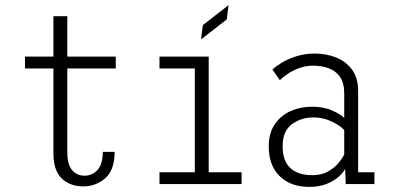

<svg xmlns="http://www.w3.org/2000/svg" viewBox="-20 -722 1540 753"><path d="M189.5 -121V-453.5H78V-500H189.5V-658.5H244V-500H434V-453.5H244V-125.5Q244 -76.5 262.8 -54.8Q281.5 -33 311.5 -33Q341.5 -33 362.2 -55.2Q383 -77.5 383 -126.5H429.5Q429.5 -55 392.8 -23Q356 9 306.5 9Q254.5 9 222 -22.2Q189.5 -53.5 189.5 -121Z M605.5 0V-46.5H744V-453.5H605.5V-500H798.5V-46.5H927.5V0ZM768.5 -567.5 775.5 -623.5 876.5 -702 869.5 -646Z M1192.5 11Q1120 11 1077 -31Q1034 -73 1034 -147.5Q1034 -200.5 1057.8 -235Q1081.5 -269.5 1120 -286.5Q1158.5 -303.5 1203.5 -303.5Q1250.5 -303.5 1284.2 -288Q1318 -272.5 1330 -259.5V-355.5Q1330 -397 1313.2 -420.8Q1296.5 -444.5 1268.8 -454.5Q1241 -464.5 1208.5 -464.5Q1178.5 -464.5 1152.2 -454.5Q1126 -444.5 1106.5 -431Q1087 -417.5 1077.5 -407.5L1048.5 -449Q1060.5 -461 1084.5 -475.8Q1108.5 -490.5 1142 -501.2Q1175.5 -512 1215.5 -512Q1257 -512 1295.8 -497.5Q1334.5 -483 1359.5 -450.5Q1384.5 -418 1384.5 -364V-46.5H1448.5V0H1336L1333.5 -60Q1327 -46 1309 -29.5Q1291 -13 1261.8 -1Q1232.5 11 1192.5 11ZM1204 -35Q1242 -35 1267.8 -50Q1293.5 -65 1308.8 -84.2Q1324 -103.5 1330 -115.5V-211.5Q1317.5 -227.5 1283 -244.5Q1248.5 -261.5 1210 -261.5Q1161.5 -261.5 1125 -235Q1088.5 -208.5 1088.5 -148.5Q1088.5 -90.5 1118.8 -62.8Q1149 -35 1204 -35Z"/></svg>

Font: Trispace SemiCondensed ExtraLight
Style: Regular
Weight: 200
Width: 4
Designer: Tyler Finck
Foundry: Etcetera Type Company
Version: Version 1.210; ttfautohint (v1.8.3)